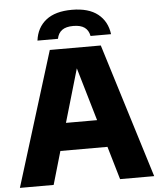

<svg xmlns="http://www.w3.org/2000/svg" viewBox="-62 -1001 871 1054"><g transform="rotate(-5 374.0 -474.5)"><path d="M556.5 0 503 -182.5H243.5L190.5 0H4.5L234 -740H515L744.5 0ZM287.5 -333.5H459L373 -626.5ZM373.5 -949Q465.5 -949 516.5 -908.5Q567.5 -868 576.5 -797H463.5Q457.5 -828.5 435.8 -844.2Q414 -860 373.5 -860Q333.5 -860 311.8 -844.2Q290 -828.5 284 -797H171Q180 -868.5 231 -908.8Q282 -949 373.5 -949Z"/></g></svg>

Font: Encode Sans ExtraBold
Style: Regular
Weight: 800
Designer: Multiple Designers
Foundry: Impallari Type
Version: Version 2.000